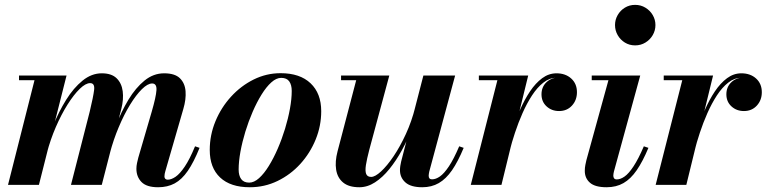

<svg xmlns="http://www.w3.org/2000/svg" viewBox="-20 -778 3226 808"><path d="M645.5 10Q597 10 575.5 -12Q554 -34 554 -68Q554 -79 556.6 -91.8Q559.2 -104.5 562 -114.5L618.5 -308Q636.5 -370 638.4 -398.4Q640.2 -426.7 620.3 -426.7Q601.5 -426.7 577.1 -402.7Q552.8 -378.7 527.4 -337.4Q502 -296 479.8 -243.2Q457.5 -190.5 442.3 -133H430.3Q445.5 -190.3 468 -249.5Q490.5 -308.8 520.6 -358.6Q550.8 -408.5 588.3 -439Q625.8 -469.5 670.8 -469.5Q715.8 -469.5 737 -448.8Q758.3 -428 760.9 -394Q763.5 -360 751.5 -319.5L676 -58.3Q674.3 -53 673.1 -46.6Q672 -40.3 672 -35.3Q672 -29.5 675.5 -25.6Q679 -21.8 685.8 -21.8Q700.8 -21.8 718.9 -34.1Q737 -46.5 757.6 -77.1Q778.3 -107.7 800.8 -162.3L819.8 -155.8Q795.5 -95.5 770.4 -59Q745.3 -22.5 715.1 -6.2Q685 10 645.5 10ZM13.7 0 125.2 -440.5H60V-460H260L143.8 0ZM278.7 0 357.5 -308Q372.7 -371 376.1 -399.6Q379.5 -428.2 359.3 -428.2Q340.5 -428.2 315.5 -404Q290.5 -379.7 264.3 -338.1Q238 -296.5 215 -243.5Q192 -190.5 177 -133H165Q180 -189.7 203.6 -248.9Q227.3 -308 258.4 -358Q289.5 -408 327.4 -438.7Q365.3 -469.5 408.3 -469.5Q449.3 -469.5 470.6 -448.8Q492 -428 496.4 -394Q500.8 -360 490.5 -319.5L408.3 0Z M1031.3 10Q950 10 906.4 -31Q862.7 -72 862.7 -147Q862.7 -209.7 886.7 -267.7Q910.7 -325.7 952.3 -371.2Q993.8 -416.7 1047.5 -443.4Q1101.3 -470 1160.8 -470Q1242.3 -470 1287 -427.5Q1331.8 -385 1331.8 -310Q1331.8 -248.3 1308.4 -190.9Q1285 -133.5 1243.8 -88.1Q1202.5 -42.8 1148 -16.4Q1093.5 10 1031.3 10ZM1028.8 -9.5Q1049.3 -9.5 1070.3 -28.4Q1091.3 -47.3 1111.2 -79.5Q1131.2 -111.8 1148.7 -152.1Q1166.2 -192.5 1179.5 -235.9Q1192.7 -279.3 1200.2 -320.6Q1207.7 -362 1207.7 -395.3Q1207.7 -421 1197.2 -435.6Q1186.8 -450.3 1163.3 -450.3Q1143 -450.3 1121.9 -431.4Q1100.8 -412.5 1080.8 -380.2Q1060.8 -348 1043.3 -307.6Q1025.8 -267.2 1012.5 -223.9Q999.3 -180.5 991.8 -139.4Q984.3 -98.2 984.3 -64.5Q984.3 -39.2 995 -24.4Q1005.8 -9.5 1028.8 -9.5Z M1492.3 10Q1448 10 1424 -9.9Q1400 -29.7 1394.6 -63.9Q1389.2 -98 1400.5 -141L1479 -440.5H1415.3V-460H1618.3L1534 -147.5Q1523.8 -108.5 1519.9 -83.4Q1516 -58.3 1521 -45.9Q1526 -33.5 1542 -33.5Q1558.5 -33.5 1583.6 -56.6Q1608.8 -79.8 1636.3 -120.4Q1663.7 -161 1688.1 -214.1Q1712.5 -267.2 1727.5 -327H1742.7Q1731.7 -283.5 1713.5 -236.5Q1695.2 -189.5 1671.1 -145.6Q1647 -101.7 1618.5 -66.5Q1590 -31.2 1558.1 -10.6Q1526.3 10 1492.3 10ZM1757 10Q1708.8 10 1686 -10.4Q1663.2 -30.8 1663.2 -62Q1663.2 -70 1664.6 -79.8Q1666 -89.5 1668 -97.5L1761.7 -460H1895.3L1786.5 -56Q1785.5 -51.5 1784.8 -46.9Q1784 -42.3 1784 -38.5Q1784 -23.3 1798 -23.3Q1814 -23.3 1831.5 -35.5Q1849 -47.8 1869.3 -78.1Q1889.5 -108.5 1912.5 -162.3L1931.3 -155.8Q1907.5 -98.3 1882.3 -61.6Q1857 -25 1826.6 -7.5Q1796.3 10 1757 10Z M1961.2 0 2073.2 -440.5H1995.2V-460H2202.8L2090.3 0ZM2113.3 -142.7Q2122.5 -183.2 2136.3 -228.2Q2150 -273.2 2168.6 -316Q2187.3 -358.7 2210.5 -393.5Q2233.8 -428.2 2261.6 -448.9Q2289.5 -469.5 2321.8 -469.5Q2359.8 -469.5 2383.9 -447.6Q2408 -425.7 2408 -390Q2408 -356.5 2387 -333.6Q2366 -310.7 2332.8 -310.7Q2301.5 -310.7 2280.1 -330.4Q2258.8 -350 2258.8 -381Q2258.8 -412.2 2279.9 -432.1Q2301 -452 2333.8 -452Q2365.3 -452 2386.1 -436.1Q2407 -420.2 2407 -390L2387.5 -390.2Q2387.5 -418 2369.6 -434.2Q2351.8 -450.5 2321.3 -450.5Q2292.3 -450.5 2266.5 -430.2Q2240.8 -410 2218.9 -376.4Q2197 -342.7 2179 -302Q2161 -261.2 2147.3 -219.7Q2133.5 -178.2 2124.8 -142.7Z M2532.8 10Q2484.5 10 2462.8 -9Q2441 -28 2441 -59Q2441 -72.3 2443.4 -84Q2445.7 -95.8 2447.7 -103.8L2540.5 -440.5H2470.2V-460H2674.3L2563.5 -55.8Q2562.5 -51.8 2561.8 -47.3Q2561 -42.8 2561 -38.8Q2561 -32 2564.4 -27.5Q2567.8 -23 2575.8 -23Q2591.3 -23 2608.6 -35.3Q2626 -47.5 2646.1 -78Q2666.3 -108.5 2689.5 -162.3L2708.8 -155.8Q2684.8 -98.3 2659.5 -61.6Q2634.3 -25 2603.8 -7.5Q2573.3 10 2532.8 10ZM2652.8 -587Q2628.8 -587 2609.6 -598.9Q2590.5 -610.7 2579.4 -630.2Q2568.2 -649.7 2568.2 -672.5Q2568.2 -695.2 2579.4 -714.6Q2590.5 -734 2609.6 -745.7Q2628.8 -757.5 2652.8 -757.5Q2676.8 -757.5 2696.1 -745.7Q2715.5 -734 2726.9 -714.6Q2738.3 -695.2 2738.3 -672.5Q2738.3 -649.7 2726.9 -630.2Q2715.5 -610.7 2696.1 -598.9Q2676.8 -587 2652.8 -587Z M2739.2 0 2851.2 -440.5H2773.2V-460H2980.8L2868.3 0ZM2891.3 -142.7Q2900.5 -183.2 2914.3 -228.2Q2928 -273.2 2946.6 -316Q2965.3 -358.7 2988.5 -393.5Q3011.8 -428.2 3039.6 -448.9Q3067.5 -469.5 3099.8 -469.5Q3137.8 -469.5 3161.9 -447.6Q3186 -425.7 3186 -390Q3186 -356.5 3165 -333.6Q3144 -310.7 3110.8 -310.7Q3079.5 -310.7 3058.1 -330.4Q3036.8 -350 3036.8 -381Q3036.8 -412.2 3057.9 -432.1Q3079 -452 3111.8 -452Q3143.3 -452 3164.1 -436.1Q3185 -420.2 3185 -390L3165.5 -390.2Q3165.5 -418 3147.6 -434.2Q3129.8 -450.5 3099.3 -450.5Q3070.3 -450.5 3044.5 -430.2Q3018.8 -410 2996.9 -376.4Q2975 -342.7 2957 -302Q2939 -261.2 2925.3 -219.7Q2911.5 -178.2 2902.8 -142.7Z"/></svg>

Font: Bodoni Moda
Style: Italic
Weight: 400
Italic angle: -13°
Designer: Owen Earl
Foundry: indestructible type
Version: Version 2.005